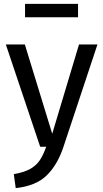

<svg xmlns="http://www.w3.org/2000/svg" viewBox="-20 -756 532 989"><path d="M306 3Q275 95 219.5 148.5Q164 202 61 213L51 141Q103 132 134 115Q165 98 183.5 71.5Q202 45 218 0H187L10 -527H108L249 -67L387 -527H482ZM109 -667V-736H382V-667Z"/></svg>

Font: FiraGOUPP
Style: Medium
Weight: 400
Designer: bBox Type
Foundry: bBox Type GmbH
Version: Version 1.001